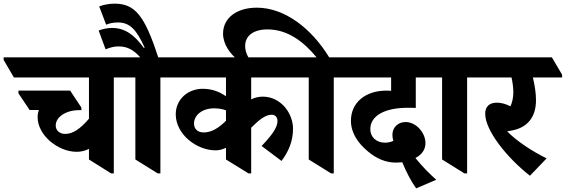

<svg xmlns="http://www.w3.org/2000/svg" viewBox="-85 -940 3097 1051"><path d="M335 -109C359 -109 382 -115 402 -125V-67L523 9H538V-516H662V-531L606 -626H-65V-612L-9 -516H402V-290C353 -233 313 -207 272 -207C240 -207 220 -227 220 -253C220 -300 277 -337 347 -337H361L360 -352L299 -444H16V-429L77 -338H128C123 -325 121 -312 121 -298C121 -250 148 -203 188 -168C229 -133 281 -109 335 -109Z M778 9H793V-516H917V-531L861 -626H781C707 -856 653 -920 542 -920C512 -920 482 -914 458 -905L496 -805C516 -813 536 -817 561 -817C627 -817 663 -776 707 -679L702 -678C652 -747 601 -787 528 -787C501 -787 477 -781 455 -773L493 -670C517 -680 540 -686 564 -686C613 -686 647 -666 683 -626H532V-612L588 -516H656V-67Z M1096 -117C1116 -117 1135 -123 1152 -131V-67L1275 9H1290V-241C1333 -284 1368 -312 1402 -312C1422 -312 1434 -298 1434 -277C1434 -241 1400 -196 1347 -141L1456 -59C1495 -111 1519 -168 1519 -235C1519 -277 1503 -319 1476 -352C1447 -386 1405 -411 1354 -411C1329 -411 1308 -405 1290 -396V-516H1612V-531L1556 -626H786V-612L842 -516H1152V-413C1118 -437 1076 -454 1025 -454C943 -454 877 -396 877 -314C877 -260 906 -209 949 -173C990 -139 1042 -117 1096 -117ZM977 -264C977 -309 1021 -347 1087 -347C1112 -347 1134 -343 1152 -336V-279C1110 -237 1071 -215 1030 -215C996 -215 977 -235 977 -264Z M1727 9H1742V-516H1866V-531L1810 -626H1717C1620 -785 1473 -898 1321 -898C1211 -898 1136 -842 1136 -756C1136 -698 1174 -645 1220 -609H1287C1269 -630 1257 -660 1257 -688C1257 -744 1302 -779 1379 -779C1494 -779 1581 -707 1648 -626H1481V-612L1537 -516H1605V-67Z M2193 91 2303 44C2272 17 2222 -33 2189 -75C2225 -94 2244 -122 2244 -157C2244 -212 2194 -272 2135 -272C2093 -272 2063 -242 2063 -202C2063 -191 2065 -180 2068 -169C2056 -163 2040 -159 2022 -159C1975 -159 1942 -190 1942 -233C1942 -306 2020 -350 2147 -350C2160 -350 2179 -350 2191 -349V-516H2342V-531L2285 -626H1735V-612L1791 -516H2056V-443C2047 -443 2038 -444 2030 -444C1917 -444 1836 -380 1836 -279C1836 -212 1875 -156 1928 -112C1976 -71 2027 -50 2082 -50C2094 -50 2106 -51 2117 -52C2137 -2 2165 52 2193 91Z M2457 9H2472V-516H2596V-531L2540 -626H2211V-612L2267 -516H2335V-67Z M2816 22 2907 -73C2831 -111 2750 -162 2691 -221C2698 -222 2706 -224 2713 -225C2803 -240 2849 -300 2849 -391C2849 -431 2842 -475 2832 -516H2992V-531L2936 -626H2465V-612L2521 -516H2715C2721 -489 2725 -460 2725 -436C2725 -405 2719 -379 2709 -358C2684 -371 2659 -378 2635 -378C2593 -378 2571 -356 2571 -317C2571 -227 2687 -79 2816 22Z"/></svg>

Font: Noto Serif Devanagari SemiCondensed ExtraBold
Style: Regular
Weight: 800
Width: 4
Designer: Universal Thirst, Indian Type Foundry and the Monotype Design Team
Foundry: Monotype Imaging Inc.
Version: Version 2.004